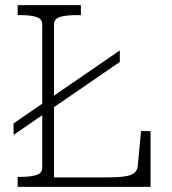

<svg xmlns="http://www.w3.org/2000/svg" viewBox="-20 -730 671 750"><path d="M33 -203 448 -488V-533L33 -248ZM296 -710H49V-671H60Q97 -671 121 -664Q145 -657 145 -635V-75Q145 -53 121 -46Q97 -39 60 -39H49V0H568V-218H531L518 -81Q516 -63 503.5 -53.5Q491 -44 464 -40.5Q437 -37 394 -37H191V-635Q191 -657 215 -664Q239 -671 280 -671H296Z"/></svg>

Font: Roboto Serif 20pt Thin
Style: Regular
Weight: 250
Version: Version 1.008